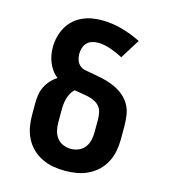

<svg xmlns="http://www.w3.org/2000/svg" viewBox="-111 -832 823 930"><g transform="rotate(15 300.0 -367.5)"><path d="M300 8Q270 8 241 3Q212 -2 185 -15Q158 -28 136.5 -48.5Q115 -69 101.5 -95.5Q88 -122 82.5 -151Q77 -180 77 -210V-273Q77 -294 80.5 -315Q84 -336 93.5 -355Q103 -374 117.5 -390Q132 -406 150 -417Q134 -429 122.5 -445Q111 -461 103.5 -479Q96 -497 92.5 -516.5Q89 -536 89 -555Q89 -581 95 -606Q101 -631 113 -653.5Q125 -676 144 -694Q163 -712 186.5 -723Q210 -734 235 -738.5Q260 -743 286 -743Q337 -743 387 -729Q437 -715 483 -692L422 -594Q407 -602 392 -608.5Q377 -615 361.5 -620.5Q346 -626 329.5 -629.5Q313 -633 297 -633Q281 -633 266 -628.5Q251 -624 240.5 -613Q230 -602 225.5 -587Q221 -572 221 -557Q221 -542 226 -527Q231 -512 242 -502Q253 -492 268.5 -488.5Q284 -485 299 -483H300Q328 -478 356.5 -472Q385 -466 412 -455Q439 -444 462 -426.5Q485 -409 500 -384Q515 -359 519 -330Q523 -301 523 -273V-210Q523 -180 517.5 -151Q512 -122 498.5 -95.5Q485 -69 463.5 -48.5Q442 -28 415 -15Q388 -2 359 3Q330 8 300 8ZM300 -102Q320 -102 339 -110Q358 -118 370 -134Q382 -150 386.5 -170Q391 -190 391 -210V-273Q391 -290 387.5 -307.5Q384 -325 373 -338Q362 -351 346 -358.5Q330 -366 313 -369.5Q296 -373 279 -375.5Q262 -378 245 -381Q234 -371 227 -358Q220 -345 216 -331Q212 -317 210.5 -302Q209 -287 209 -273V-210Q209 -190 213.5 -170Q218 -150 230 -134Q242 -118 261 -110Q280 -102 300 -102Z"/></g></svg>

Font: Iosevka HT Extrabold Extended
Style: Regular
Weight: 800
Width: 7
Monospace: yes
Designer: Belleve Invis
Foundry: Belleve Invis
Version: Version 32.3.0; ttfautohint (v1.8.4)